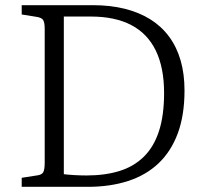

<svg xmlns="http://www.w3.org/2000/svg" viewBox="-20 -723 791 743"><path d="M64 0V-35L122 -44Q141 -46 147 -56Q153 -66 153 -94V-611Q153 -636 147 -645.5Q141 -655 120 -658L64 -667V-703H339Q407 -703 463 -689Q519 -675 562 -648Q605 -621 634.5 -581Q664 -541 679 -489Q694 -437 694 -373Q694 -277 668 -207Q642 -137 593.5 -91Q545 -45 475.5 -22.5Q406 0 320 0ZM315 -44Q386 -44 441.5 -61Q497 -78 536 -116Q575 -154 595 -215Q615 -276 615 -363Q615 -461 583 -527Q551 -593 488 -626Q425 -659 331 -659H227V-49Q241 -47 266 -45.5Q291 -44 315 -44Z"/></svg>

Font: Literata 18pt Light
Style: Regular
Weight: 300
Designer: Latin by Veronika Burian and Jose Scaglione. Greek by Irene Vlachou. Cyrillic by Vera Evstafieva.
Foundry: TypeTogether
Version: Version 3.103;gftools[0.9.29]